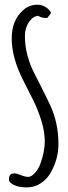

<svg xmlns="http://www.w3.org/2000/svg" viewBox="-20 -789 295 831"><path d="M18.6 -11.7Q18.6 -38.6 41 -38.6Q52.2 -38.6 70.6 -31Q88.9 -23.4 102.3 -23.4Q115.7 -23.4 131.3 -40.5Q147 -57.6 155.8 -83Q173.8 -134.8 173.8 -176.5Q173.8 -218.3 159.2 -266.1Q144.5 -314 123.5 -356Q102.5 -397.9 81.1 -439.9Q30.3 -540 30.8 -622.6Q30.3 -700.7 80.1 -745.1Q106.4 -768.6 142.1 -768.6Q160.2 -768.6 177.2 -758.5Q194.3 -748.5 201.2 -732.4L184.1 -710.9Q159.2 -710.9 145 -720.7Q126.5 -718.8 112.8 -703.1Q87.9 -674.3 87.9 -632.1Q87.9 -589.8 98.6 -549.8Q109.4 -509.8 125.5 -478Q141.6 -446.3 160.2 -409.2Q179.2 -372.1 195.3 -337.9Q232.9 -258.8 232.9 -167Q233.4 -102.5 200.2 -43Q184.6 -14.6 157.2 3.7Q129.9 22 96.2 22Q60.1 22 39.3 11.2Q18.6 0.5 18.6 -11.7Z"/></svg>

Font: Amatic
Style: Bold
Weight: 700
Width: 3
Version: Version 2.000; ttfautohint (v0.92-dirty) -l 8 -r 50 -G 50 -x